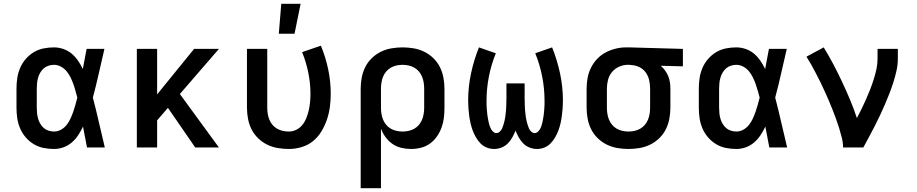

<svg xmlns="http://www.w3.org/2000/svg" viewBox="-20 -778 4840 1013"><path d="M265 8Q237 8 209.5 2.5Q182 -3 158 -17.5Q134 -32 115.5 -53.5Q97 -75 86 -101Q75 -127 71 -154.5Q67 -182 67 -210V-310Q67 -338 71 -365.5Q75 -393 86 -419Q97 -445 115.5 -466.5Q134 -488 158 -502.5Q182 -517 209.5 -522.5Q237 -528 265 -528Q290 -528 314.5 -519.5Q339 -511 358 -495Q377 -479 391.5 -458Q406 -437 417 -414Q422 -441 427 -467.5Q432 -494 437 -520H531Q516 -456 501.5 -391.5Q487 -327 470 -263Q487 -198 502 -132Q517 -66 533 0H439Q434 -27 428.5 -55Q423 -83 418 -110Q407 -87 393 -65.5Q379 -44 359.5 -27Q340 -10 315.5 -1Q291 8 265 8ZM265 -84Q285 -84 302.5 -94Q320 -104 332 -119.5Q344 -135 352 -152.5Q360 -170 366.5 -188.5Q373 -207 378 -225.5Q383 -244 388 -263Q383 -281 378 -299.5Q373 -318 366.5 -336Q360 -354 351.5 -371Q343 -388 331 -402.5Q319 -417 301.5 -426.5Q284 -436 265 -436Q251 -436 236.5 -431.5Q222 -427 211 -417.5Q200 -408 192.5 -395Q185 -382 181 -368Q177 -354 175.5 -339.5Q174 -325 174 -310V-210Q174 -195 175.5 -180.5Q177 -166 181 -152Q185 -138 192.5 -125Q200 -112 211 -102.5Q222 -93 236.5 -88.5Q251 -84 265 -84Z M1010 0 866 -209 809 -143V0H702V-520H809V-280L1004 -520H1135L929 -282L1135 0Z M1504 8Q1475 8 1445.5 3Q1416 -2 1389.5 -15Q1363 -28 1341.5 -49Q1320 -70 1307 -96Q1294 -122 1288.5 -151.5Q1283 -181 1283 -210V-520H1390V-210Q1390 -194 1392.5 -178Q1395 -162 1401 -147Q1407 -132 1417.5 -119.5Q1428 -107 1442 -99Q1456 -91 1472 -87.5Q1488 -84 1504 -84Q1525 -84 1544.5 -94Q1564 -104 1577 -121Q1590 -138 1597.5 -158Q1605 -178 1609.5 -198.5Q1614 -219 1616 -240Q1618 -261 1618 -283Q1618 -339 1606.5 -395Q1595 -451 1574 -503L1673 -537Q1698 -477 1711.5 -412.5Q1725 -348 1725 -283Q1725 -248 1720.5 -214Q1716 -180 1705 -147.5Q1694 -115 1676 -85Q1658 -55 1631.5 -33.5Q1605 -12 1571.5 -2Q1538 8 1504 8ZM1451 -600 1464 -758H1566L1534 -600Z M1883 215V-310Q1883 -339 1888.5 -368.5Q1894 -398 1907 -424Q1920 -450 1941.5 -471Q1963 -492 1989.5 -505Q2016 -518 2045.5 -523Q2075 -528 2104 -528Q2133 -528 2162.5 -523Q2192 -518 2218.5 -505Q2245 -492 2266.5 -471Q2288 -450 2301 -424Q2314 -398 2319.5 -368.5Q2325 -339 2325 -310V-210Q2325 -183 2322 -157Q2319 -131 2310 -106Q2301 -81 2285.5 -58.5Q2270 -36 2248.5 -20.5Q2227 -5 2201 1.5Q2175 8 2148 8Q2123 8 2097.5 2Q2072 -4 2051 -18.5Q2030 -33 2014.5 -54Q1999 -75 1990 -99V215ZM2104 -84Q2120 -84 2136 -87.5Q2152 -91 2166 -99Q2180 -107 2190.5 -119.5Q2201 -132 2207 -147Q2213 -162 2215.5 -178Q2218 -194 2218 -210V-310Q2218 -326 2215.5 -342Q2213 -358 2207 -373Q2201 -388 2190.5 -400.5Q2180 -413 2166 -421Q2152 -429 2136 -432.5Q2120 -436 2104 -436Q2088 -436 2072 -432.5Q2056 -429 2042 -421Q2028 -413 2017.5 -400.5Q2007 -388 2001 -373Q1995 -358 1992.5 -342Q1990 -326 1990 -310V-210Q1990 -194 1992.5 -178Q1995 -162 2001 -147Q2007 -132 2017.5 -119.5Q2028 -107 2042 -99Q2056 -91 2072 -87.5Q2088 -84 2104 -84Z M2587 8Q2567 8 2548 0.5Q2529 -7 2515 -21.5Q2501 -36 2491 -53.5Q2481 -71 2474 -89.5Q2467 -108 2462.5 -128Q2458 -148 2455.5 -167.5Q2453 -187 2451.5 -207Q2450 -227 2450 -247Q2450 -319 2465 -390Q2480 -461 2507 -528L2596 -497Q2572 -438 2559.5 -374.5Q2547 -311 2547 -247Q2547 -237 2547 -227.5Q2547 -218 2548 -208.5Q2549 -199 2549.5 -189.5Q2550 -180 2551.5 -170.5Q2553 -161 2554.5 -152Q2556 -143 2558 -133.5Q2560 -124 2563 -115Q2566 -106 2570.5 -97.5Q2575 -89 2582.5 -82.5Q2590 -76 2599 -76Q2609 -76 2617 -83.5Q2625 -91 2629 -100Q2633 -109 2636 -119Q2639 -129 2641.5 -139Q2644 -149 2645.5 -159Q2647 -169 2648 -179Q2649 -189 2650 -199Q2651 -209 2651 -219Q2651 -229 2651.5 -239.5Q2652 -250 2652 -260V-338H2748V-260Q2748 -250 2748.5 -239.5Q2749 -229 2749 -219Q2749 -209 2750 -199Q2751 -189 2752 -179Q2753 -169 2754.5 -159Q2756 -149 2758.5 -139Q2761 -129 2764 -119Q2767 -109 2771 -100Q2775 -91 2783 -83.5Q2791 -76 2801 -76Q2810 -76 2817.5 -82.5Q2825 -89 2829.5 -97.5Q2834 -106 2837 -115Q2840 -124 2842 -133.5Q2844 -143 2845.5 -152Q2847 -161 2848.5 -170.5Q2850 -180 2850.5 -189.5Q2851 -199 2852 -208.5Q2853 -218 2853 -227.5Q2853 -237 2853 -247Q2853 -311 2840.5 -374.5Q2828 -438 2804 -497L2893 -528Q2920 -461 2935 -390Q2950 -319 2950 -247Q2950 -227 2948.5 -207Q2947 -187 2944.5 -167.5Q2942 -148 2937.5 -128Q2933 -108 2926 -89.5Q2919 -71 2909 -53.5Q2899 -36 2885 -21.5Q2871 -7 2852 0.5Q2833 8 2813 8Q2793 8 2774 0.5Q2755 -7 2741 -21Q2727 -35 2717 -53Q2707 -71 2700 -89Q2693 -71 2683 -53Q2673 -35 2659 -21Q2645 -7 2626 0.5Q2607 8 2587 8Z M3296 8Q3267 8 3237.5 3Q3208 -2 3181.5 -15Q3155 -28 3133.5 -49Q3112 -70 3099 -96Q3086 -122 3080.5 -151.5Q3075 -181 3075 -210V-310Q3075 -338 3080 -366Q3085 -394 3097.5 -419.5Q3110 -445 3129.5 -466Q3149 -487 3174 -500.5Q3199 -514 3227 -521Q3255 -528 3283 -528H3300L3583 -520V-428L3466 -431Q3479 -420 3489 -406Q3499 -392 3505.5 -376.5Q3512 -361 3514.5 -344Q3517 -327 3517 -310V-210Q3517 -181 3511.5 -151.5Q3506 -122 3493 -96Q3480 -70 3458.5 -49Q3437 -28 3410.5 -15Q3384 -2 3354.5 3Q3325 8 3296 8ZM3296 -84Q3312 -84 3328 -87.5Q3344 -91 3358 -99Q3372 -107 3382.5 -119.5Q3393 -132 3399 -147Q3405 -162 3407.5 -178Q3410 -194 3410 -210V-310Q3410 -333 3405 -355Q3400 -377 3387 -395.5Q3374 -414 3353 -424Q3332 -434 3309 -435L3300 -436H3292Q3268 -436 3246 -426Q3224 -416 3209 -398Q3194 -380 3188 -357Q3182 -334 3182 -310V-210Q3182 -194 3184.5 -178Q3187 -162 3193 -147Q3199 -132 3209.5 -119.5Q3220 -107 3234 -99Q3248 -91 3264 -87.5Q3280 -84 3296 -84Z M3865 8Q3837 8 3809.5 2.5Q3782 -3 3758 -17.5Q3734 -32 3715.5 -53.5Q3697 -75 3686 -101Q3675 -127 3671 -154.5Q3667 -182 3667 -210V-310Q3667 -338 3671 -365.5Q3675 -393 3686 -419Q3697 -445 3715.5 -466.5Q3734 -488 3758 -502.5Q3782 -517 3809.5 -522.5Q3837 -528 3865 -528Q3890 -528 3914.5 -519.5Q3939 -511 3958 -495Q3977 -479 3991.5 -458Q4006 -437 4017 -414Q4022 -441 4027 -467.5Q4032 -494 4037 -520H4131Q4116 -456 4101.5 -391.5Q4087 -327 4070 -263Q4087 -198 4102 -132Q4117 -66 4133 0H4039Q4034 -27 4028.5 -55Q4023 -83 4018 -110Q4007 -87 3993 -65.5Q3979 -44 3959.5 -27Q3940 -10 3915.5 -1Q3891 8 3865 8ZM3865 -84Q3885 -84 3902.5 -94Q3920 -104 3932 -119.5Q3944 -135 3952 -152.5Q3960 -170 3966.5 -188.5Q3973 -207 3978 -225.5Q3983 -244 3988 -263Q3983 -281 3978 -299.5Q3973 -318 3966.5 -336Q3960 -354 3951.5 -371Q3943 -388 3931 -402.5Q3919 -417 3901.5 -426.5Q3884 -436 3865 -436Q3851 -436 3836.5 -431.5Q3822 -427 3811 -417.5Q3800 -408 3792.5 -395Q3785 -382 3781 -368Q3777 -354 3775.5 -339.5Q3774 -325 3774 -310V-210Q3774 -195 3775.5 -180.5Q3777 -166 3781 -152Q3785 -138 3792.5 -125Q3800 -112 3811 -102.5Q3822 -93 3836.5 -88.5Q3851 -84 3865 -84Z M4428 0Q4428 -26 4421.5 -51.5Q4415 -77 4407.5 -101.5Q4400 -126 4391 -150.5Q4382 -175 4372.5 -199.5Q4363 -224 4352.5 -248Q4342 -272 4331.5 -295.5Q4321 -319 4309.5 -342.5Q4298 -366 4286 -389Q4274 -412 4261.5 -434.5Q4249 -457 4235 -479L4326 -528Q4353 -484 4377 -438.5Q4401 -393 4423 -346Q4445 -299 4465 -251.5Q4485 -204 4501 -155Q4514 -179 4526 -204Q4538 -229 4549.5 -254.5Q4561 -280 4571 -306Q4581 -332 4589.5 -358.5Q4598 -385 4604 -412.5Q4610 -440 4610 -468V-520H4717V-468Q4717 -436 4710 -405Q4703 -374 4693.5 -344Q4684 -314 4672.5 -284.5Q4661 -255 4648.5 -226Q4636 -197 4622.5 -168.5Q4609 -140 4594.5 -111.5Q4580 -83 4565 -55.5Q4550 -28 4535 0Z"/></svg>

Font: Iosevka Semibold Extended
Style: Regular
Weight: 600
Width: 7
Monospace: yes
Designer: Belleve Invis
Foundry: Belleve Invis
Version: Version 32.5.0; ttfautohint (v1.8.4)